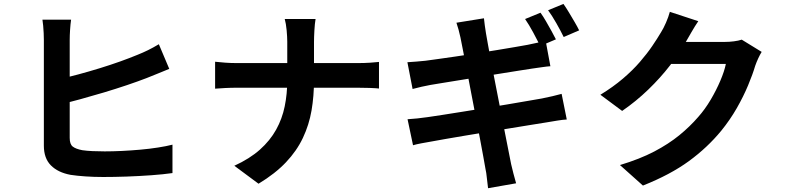

<svg xmlns="http://www.w3.org/2000/svg" viewBox="-20 -889 4040 988"><path d="M345.8 -787.7Q342.5 -765.3 340.6 -735.3Q338.7 -705.2 338.7 -683.6Q338.7 -668.7 338.7 -631.1Q338.7 -593.4 338.7 -542.8Q338.7 -492.1 338.7 -436.5Q338.7 -380.9 338.7 -329.5Q338.7 -278 338.7 -238Q338.7 -198 338.7 -179.2Q338.7 -146.9 354.4 -134.7Q370 -122.5 403.6 -116.1Q426.2 -112.8 456.1 -111.4Q486 -110 519 -110Q558.2 -110 605.7 -112.2Q653.1 -114.5 701.8 -118.8Q750.4 -123.1 793.4 -129.9Q836.5 -136.6 867.5 -144.6V1.6Q820.7 8.3 758.3 12.8Q695.9 17.3 631.3 19.6Q566.8 21.8 511.2 21.8Q462.6 21.8 418.9 18.7Q375.2 15.7 342.8 10.7Q278 -1.5 241.9 -38Q205.7 -74.5 205.7 -139.3Q205.7 -167.9 205.7 -214.4Q205.7 -260.8 205.7 -317.2Q205.7 -373.6 205.7 -431.4Q205.7 -489.2 205.7 -540.6Q205.7 -592.1 205.7 -630Q205.7 -668 205.7 -683.6Q205.7 -698.8 204.8 -718.1Q204 -737.5 202.2 -756.6Q200.4 -775.8 198.4 -787.7ZM280 -480.8Q328.3 -491.4 382.9 -506.1Q437.6 -520.8 493.1 -537.9Q548.5 -554.9 598.8 -572.9Q649 -590.9 688.2 -607.2Q715 -617.8 741.5 -630.8Q768 -643.8 797.4 -661.4L851 -534.6Q822.2 -523.1 790.6 -509.9Q759 -496.7 734.3 -487.2Q690 -470.1 633.2 -450.9Q576.4 -431.8 514.6 -413.2Q452.8 -394.7 392.5 -378.2Q332.2 -361.7 280.8 -349.9Z M1458.2 -674.2Q1458.2 -699.1 1455 -733.5Q1451.8 -767.9 1445.2 -791.3H1603.9Q1599.8 -767.9 1597.8 -732.4Q1595.8 -696.8 1595.8 -673.4Q1595.8 -645.2 1595.8 -612.2Q1595.8 -579.2 1595.8 -544.3Q1595.8 -509.4 1595.8 -476Q1595.8 -394.3 1583.1 -320.4Q1570.4 -246.5 1538.7 -179.5Q1507.1 -112.6 1451.6 -54Q1396.2 4.6 1310.4 56.4L1185.8 -36Q1265.2 -72.4 1317.6 -119.1Q1369.9 -165.8 1401 -221.9Q1432.1 -277.9 1445.1 -341.9Q1458.2 -405.8 1458.2 -476Q1458.2 -509.2 1458.2 -544.5Q1458.2 -579.7 1458.2 -613.3Q1458.2 -646.8 1458.2 -674.2ZM1086.9 -571.3Q1109.8 -568.7 1139.1 -566.5Q1168.4 -564.4 1198.4 -564.4Q1210.5 -564.4 1247.1 -564.4Q1283.6 -564.4 1335.8 -564.4Q1387.9 -564.4 1447.9 -564.4Q1507.9 -564.4 1568.2 -564.4Q1628.6 -564.4 1680.9 -564.4Q1733.2 -564.4 1770.3 -564.4Q1807.5 -564.4 1820.9 -564.4Q1855.6 -564.4 1885.1 -566.4Q1914.6 -568.5 1930.2 -570.3V-433.5Q1914.6 -435.3 1882.4 -436.5Q1850.2 -437.6 1819.9 -437.6Q1806.5 -437.6 1769.7 -437.6Q1733 -437.6 1680.7 -437.6Q1628.4 -437.6 1568.5 -437.6Q1508.6 -437.6 1448.7 -437.6Q1388.7 -437.6 1337 -437.6Q1285.4 -437.6 1249.2 -437.6Q1213.1 -437.6 1201.7 -437.6Q1169.1 -437.6 1139.8 -436.1Q1110.5 -434.5 1086.9 -432.7Z M2761.3 -823.6Q2774.3 -805.8 2788.9 -780.7Q2803.5 -755.5 2817.3 -730.5Q2831.2 -705.5 2840.6 -686.6L2760.3 -652.3Q2744.8 -683.1 2723.4 -722.7Q2702 -762.3 2682 -791.1ZM2879.4 -868.8Q2892.7 -850 2907.9 -824.7Q2923.1 -799.4 2937.4 -774.9Q2951.8 -750.4 2960.2 -732.8L2880.7 -698.5Q2865.3 -730.1 2843.1 -769.2Q2820.8 -808.3 2800.4 -836.3ZM2349.4 -696.3Q2344.9 -717.9 2339.7 -736.2Q2334.5 -754.4 2328.7 -772.1L2470.3 -794.9Q2472 -780.3 2474.7 -758Q2477.3 -735.6 2480.8 -717.5Q2483.4 -703.2 2490 -665.3Q2496.6 -627.5 2506.8 -573.4Q2517 -519.4 2529.4 -457Q2541.7 -394.6 2554 -331Q2566.4 -267.3 2577.5 -210Q2588.6 -152.7 2597.4 -109.1Q2606.1 -65.5 2610.3 -43.9Q2615.3 -22.1 2622 3.9Q2628.8 29.9 2635.8 54.2L2491.5 79.5Q2487.5 51.9 2485.2 26.2Q2482.9 0.5 2477.9 -21.5Q2474.5 -41 2467 -82.8Q2459.5 -124.6 2448.9 -180.6Q2438.3 -236.6 2426 -299.4Q2413.6 -362.3 2401.8 -425.4Q2390 -488.4 2379.3 -543.4Q2368.5 -598.4 2360.8 -638.6Q2353 -678.8 2349.4 -696.3ZM2076.4 -568.8Q2099.7 -570.6 2122.8 -572.1Q2145.9 -573.6 2169.1 -576.4Q2190.7 -579.4 2231.1 -584.9Q2271.4 -590.4 2323 -598Q2374.6 -605.6 2430.1 -614.2Q2485.6 -622.8 2537.6 -631.4Q2589.6 -640 2630.6 -647Q2671.5 -654 2694.2 -658.2Q2718.1 -663 2744 -668.8Q2769.9 -674.5 2787.8 -679.6L2812.2 -548.2Q2796.1 -547.2 2769.2 -543.3Q2742.3 -539.3 2719.9 -536.3Q2693.3 -532.3 2649.6 -525.4Q2606 -518.5 2553.2 -510Q2500.4 -501.5 2445.3 -492.6Q2390.2 -483.8 2340 -475.6Q2289.9 -467.5 2251.8 -461.3Q2213.7 -455.1 2194.9 -451.9Q2171.5 -447.3 2150.3 -442.8Q2129.1 -438.2 2103.1 -431.1ZM2077.2 -275.4Q2097.1 -276.4 2127.3 -279.6Q2157.6 -282.8 2180.6 -286.3Q2207.6 -290.1 2252.8 -297.1Q2298 -304.1 2354.6 -313.2Q2411.1 -322.3 2471.3 -332Q2531.4 -341.6 2588.2 -351.3Q2645 -361 2692.1 -369.1Q2739.3 -377.2 2768 -382.2Q2797 -388 2823.6 -394.2Q2850.2 -400.5 2870 -406L2896.5 -274.1Q2877 -273.1 2848.4 -268.5Q2819.9 -264 2791.1 -259Q2759.2 -254 2711.1 -246.2Q2662.9 -238.5 2605.5 -229Q2548 -219.5 2488.2 -210Q2428.4 -200.5 2373.2 -191Q2317.9 -181.5 2274.1 -174.1Q2230.3 -166.7 2205.1 -161.7Q2172.8 -156.2 2147.5 -151.4Q2122.2 -146.6 2105.4 -141.6Z M3899.4 -622Q3890.7 -608 3881.7 -588.7Q3872.8 -569.4 3866.1 -550.3Q3853.1 -506 3829.4 -449.5Q3805.8 -392.9 3771.5 -332.7Q3737.1 -272.5 3691.6 -216.4Q3620.3 -129.6 3524.8 -59.8Q3429.2 9.9 3288.4 65.9L3170.2 -39.7Q3272.4 -70.5 3346.4 -109.2Q3420.3 -148 3475.2 -192.7Q3530.1 -237.4 3573.2 -287.4Q3607.8 -326.4 3637 -375.7Q3666.1 -425 3686.9 -474Q3707.8 -523 3715.1 -559.9H3378.2L3424.2 -673.3Q3437.6 -673.3 3467.3 -673.3Q3497.1 -673.3 3534.5 -673.3Q3571.8 -673.3 3608.4 -673.3Q3645 -673.3 3672.6 -673.3Q3700.2 -673.3 3709.9 -673.3Q3733.2 -673.3 3756.8 -676.4Q3780.5 -679.4 3796.8 -685ZM3573.3 -780Q3555.4 -753.8 3538.3 -723.9Q3521.1 -694.1 3512 -678.2Q3478.4 -618.1 3428.6 -553.3Q3378.7 -488.6 3316 -428.1Q3253.4 -367.6 3181.5 -318.2L3069.5 -401.4Q3135.1 -441.5 3185.5 -484.5Q3235.9 -527.5 3272.8 -570.3Q3309.7 -613 3336.4 -652.3Q3363.1 -691.5 3381.8 -723.4Q3393.6 -741.6 3406.9 -772.1Q3420.2 -802.6 3426.9 -828.1Z"/></svg>

Font: Shanggu Sans SC VF
Style: Regular
Weight: 250
Designer: GuiWonder
Version: Version 1.021